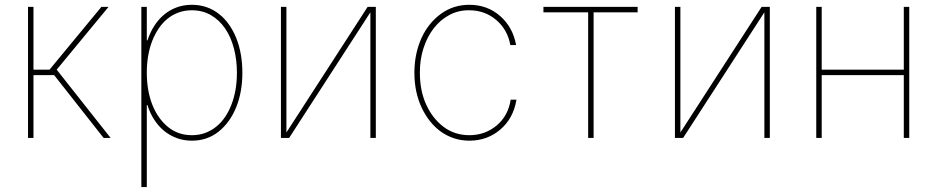

<svg xmlns="http://www.w3.org/2000/svg" viewBox="-20 -574 3903 799"><path d="M440.3 0H411.2L205.3 -261.4H119.3V0H96.6V-545.5H119.3V-284.1H186.1L402 -545.5H431.8L215.9 -284.1Z M568.2 0ZM590.9 204.5H568.2V-545.5H590.9V-406.2H593.8Q604.4 -438.6 621.6 -465.7Q638.8 -492.9 662.3 -512.6Q685.7 -532.3 714.8 -543.1Q744 -554 778.4 -554Q812.1 -554 840.6 -543.9Q869 -533.7 892 -515.4Q915.1 -497.2 932.9 -471.8Q950.6 -446.4 963.1 -415.8Q988.6 -351.9 988.6 -271.3Q988.6 -190.3 962.4 -126.4Q936.1 -62.9 889.2 -25.9Q842.3 11.4 778.4 11.4Q744.7 11.4 715.4 0.5Q686.1 -10.3 662.6 -29.7Q639.2 -49 621.6 -76.2Q604 -103.3 593.8 -136.4H590.9ZM778.4 -11.4Q808.6 -11.4 834 -20.8Q859.4 -30.2 880.1 -47.1Q900.9 -63.9 916.7 -87.4Q932.5 -110.8 943.2 -138.8Q965.9 -197.1 965.9 -271.3Q965.9 -324.9 953.5 -372.3Q941.1 -419.7 917.1 -455.1Q893.1 -490.4 858.1 -510.8Q823.2 -531.2 778.4 -531.2Q747.9 -531.2 722.5 -521.8Q697.1 -512.4 676.5 -495.6Q655.9 -478.7 640.3 -455.3Q624.6 -431.8 613.6 -404.1Q590.9 -345.5 590.9 -271.3Q590.9 -198.5 613.3 -139.6Q636.4 -80.6 679 -45.8Q720.9 -11.4 778.4 -11.4Z M1544 0H1521.3V-522.7L1183.2 0H1149.1V-545.5H1171.9V-22.7L1509.9 -545.5H1544Z M1704.5 0ZM1933.2 11.4Q1898.8 11.4 1868.6 1.2Q1838.4 -8.9 1813.4 -27.2Q1788.4 -45.5 1768.5 -70.8Q1748.6 -96.2 1734.4 -126.8Q1704.5 -190.7 1704.5 -271.3Q1704.5 -312.9 1712.5 -349.8Q1720.5 -386.7 1735.1 -418Q1749.6 -449.2 1770.1 -474.1Q1790.5 -498.9 1815.3 -516.7Q1866.8 -554 1933.2 -554Q2007.8 -554 2060.7 -507.8Q2114.3 -461.3 2127.8 -386.4H2103.7Q2092.3 -450.6 2045.1 -490.8Q1997.5 -531.2 1933.2 -531.2Q1888.5 -532 1850.5 -511.9Q1812.5 -491.8 1785.2 -456.5Q1757.8 -421.2 1742.4 -373.6Q1726.9 -326 1727.3 -271.3Q1727.3 -196 1753.9 -138.1Q1780.2 -80.6 1826.3 -45.8Q1872.5 -11.4 1933.2 -11.4Q1998.2 -11.4 2046.9 -51.8Q2094.8 -92 2105.1 -159.1H2129.3Q2116.1 -80.3 2061.4 -34.4Q2007.5 11.4 1933.2 11.4Z M2450.3 0H2427.6V-522.7H2241.5V-545.5H2633.5V-522.7H2450.3Z M3183.6 0H3160.9V-522.7L2822.8 0H2788.7V-545.5H2811.4V-22.7L3149.5 -545.5H3183.6Z M3763.8 0H3741.1V-261.4H3399.5V0H3376.8V-545.5H3399.5V-284.1H3741.1V-545.5H3763.8Z"/></svg>

Font: Linik Sans Thin
Style: Regular
Weight: 100
Designer: Fonts by Rasmus Andersson / Changes by Cristiano Sobral with parts from Marc Monis
Foundry: rsms
Version: Version 3.020; ttfautohint (v1.6)